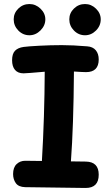

<svg xmlns="http://www.w3.org/2000/svg" viewBox="-20 -935 550 953"><path d="M470 -68Q470 -2 405 -2L105 -6Q72 -7 58.5 -26Q45 -45 45 -71Q45 -104 62.5 -120.5Q80 -137 105 -137L188 -136Q201 -357 202 -579Q159 -576 130 -573L97 -571Q69 -571 54.5 -588Q40 -605 40 -636Q40 -668 54.5 -683Q69 -698 97 -702Q119 -705 175 -708Q231 -711 287 -711Q341 -711 413 -705Q441 -703 455.5 -685.5Q470 -668 470 -640Q470 -577 407 -577Q392 -577 347 -580Q345 -308 332 -134L406 -133Q470 -132 470 -68ZM48 -839Q48 -870 71 -892.5Q94 -915 126 -915Q157 -915 181 -892Q205 -869 205 -839Q205 -808 181 -784Q157 -760 126 -760Q94 -760 71 -783.5Q48 -807 48 -839ZM324 -839Q324 -870 347 -892.5Q370 -915 402 -915Q433 -915 456.5 -892Q480 -869 480 -839Q480 -807 456.5 -783.5Q433 -760 402 -760Q370 -760 347 -783.5Q324 -807 324 -839Z"/></svg>

Font: Mali
Style: Bold
Weight: 700
Designer: Kitiyaporn Chalermlarp | Katatrad Aksorn Co.,Ltd.
Foundry: Cadson Demak Co.,Ltd.
Version: Version 1.000; ttfautohint (v1.6)